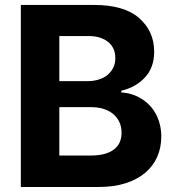

<svg xmlns="http://www.w3.org/2000/svg" viewBox="-20 -747 701 767"><path d="M63.2 -727.3H354.4Q475.9 -727.3 535.5 -675.1Q595.9 -622.2 595.9 -540.8Q595.9 -476.6 558.6 -437.1Q521 -397.4 464.5 -384.6V-377.5Q506 -375.7 542.6 -354Q560.7 -343.4 575.8 -328.1Q590.9 -312.9 601.6 -293.7Q612.2 -274.5 618.3 -251.2Q624.3 -228 624.3 -201Q624.3 -157.7 608.1 -120.7Q592 -83.8 560.4 -57Q528.8 -30.2 482.1 -15.1Q435.4 0 373.9 0H63.2ZM217 -318.9V-125.7H342.3Q374.6 -125.7 397.9 -132.3Q421.2 -138.8 436.3 -150.7Q451.3 -162.6 458.5 -179.3Q465.6 -196 465.6 -216.3Q465.6 -242.5 455.8 -261.7Q446 -280.9 429.5 -293.7Q413 -306.5 391.3 -312.7Q369.7 -318.9 345.9 -318.9ZM217 -603V-422.9H331Q352.3 -422.9 372.2 -428.6Q392 -434.3 407.1 -445.8Q422.2 -457.4 431.5 -474.6Q440.7 -491.8 440.7 -515.3Q440.7 -535.2 433.6 -551.3Q426.5 -567.5 412.8 -578.8Q399.1 -590.2 379.3 -596.6Q359.4 -603 333.8 -603Z"/></svg>

Font: Inter P
Style: Bold
Weight: 700
Designer: Rasmus Andersson
Foundry: rsms
Version: Version 3.018;git-588b23468